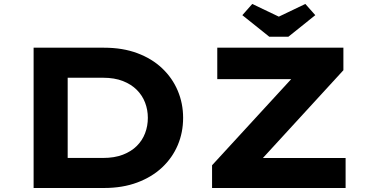

<svg xmlns="http://www.w3.org/2000/svg" viewBox="-20 -938 1834 958"><path d="M147.7 0V-700H499.2Q592.1 -700 665.2 -672.7Q738.4 -645.4 789.2 -597.1Q840.1 -548.9 866.9 -485.4Q893.7 -421.9 893.7 -350Q893.7 -277.1 866.9 -213.9Q840.1 -150.7 789 -102.6Q737.8 -54.6 664.6 -27.3Q591.5 0 499.2 0ZM317.7 -116 295.2 -149.9H494.2Q551.1 -149.9 593.1 -166.1Q635.1 -182.3 662.7 -209.9Q690.3 -237.4 704 -273.5Q717.7 -309.6 717.7 -350Q717.7 -389.9 704 -425.8Q690.3 -461.7 662.7 -489.5Q635.1 -517.2 593.1 -533.7Q551.1 -550.1 494.2 -550.1H292.2L317.7 -582ZM1038.1 0V-113.4L1497.1 -613L1574.4 -543.3H1064.1V-700H1693.4V-587.6L1234.3 -87L1158.1 -149.8H1704.4V0ZM1323.6 -754.7 1189.2 -862.3 1238.7 -918.3 1386.2 -847.8H1356.2L1503.6 -918.3L1553.1 -862.3L1418.8 -754.7Z"/></svg>

Font: Lexend Peta
Style: Regular
Weight: 400
Designer: Bonnie Shaver-Troup, Thomas Jockin
Foundry: Lexend
Version: Version 1.007